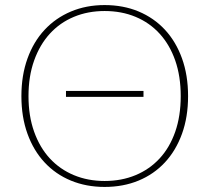

<svg xmlns="http://www.w3.org/2000/svg" viewBox="-20 -731 827 758"><path d="M240.5 -372H546.5V-348.5H240.5ZM722.5 -351.5Q722.5 -269 698.5 -202.8Q674.5 -136.5 631 -89.8Q587.5 -43 527 -18Q466.5 7 393 7Q320.5 7 260 -18Q199.5 -43 156 -89.8Q112.5 -136.5 88.5 -202.8Q64.5 -269 64.5 -351.5Q64.5 -433.5 88.5 -500Q112.5 -566.5 156 -613.2Q199.5 -660 260 -685.5Q320.5 -711 393 -711Q466.5 -711 527 -685.8Q587.5 -660.5 631 -613.8Q674.5 -567 698.5 -500.5Q722.5 -434 722.5 -351.5ZM693.5 -351.5Q693.5 -430 671.8 -492.2Q650 -554.5 610.2 -598Q570.5 -641.5 515.2 -664.5Q460 -687.5 393 -687.5Q327 -687.5 271.8 -664.5Q216.5 -641.5 176.8 -598Q137 -554.5 114.8 -492.2Q92.5 -430 92.5 -351.5Q92.5 -273 114.8 -210.8Q137 -148.5 176.8 -105.5Q216.5 -62.5 271.8 -39.5Q327 -16.5 393 -16.5Q460 -16.5 515.2 -39.5Q570.5 -62.5 610.2 -105.5Q650 -148.5 671.8 -210.8Q693.5 -273 693.5 -351.5Z"/></svg>

Font: Lato Thin
Style: Regular
Weight: 200
Designer: Lukasz Dziedzic
Foundry: tyPoland Lukasz Dziedzic
Version: Version 2.007; 2014-02-27